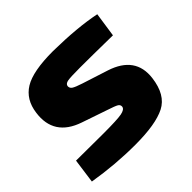

<svg xmlns="http://www.w3.org/2000/svg" viewBox="-134 -653 805 805"><g transform="rotate(-45 268.5 -250.0)"><path d="M259 -176 148 -214Q25 -256 42 -378Q51 -447 103 -479Q155 -511 274 -511Q418 -509 515 -489L499 -380Q369 -382 307 -382Q250 -382 233 -379Q216 -376 214 -364Q213 -352 223.5 -345Q234 -338 265 -328L380 -291Q503 -251 489 -137Q478 -48 420 -18.5Q362 11 241 11Q123 11 3 -9L18 -118Q30 -118 90 -117.5Q150 -117 181 -117Q262 -117 287.5 -122Q313 -127 315 -141Q316 -152 306 -158Q296 -164 259 -176Z"/></g></svg>

Font: Exo 2.0 Extra Bold
Style: Italic
Weight: 800
Italic angle: -8°
Designer: Natanael Gama
Version: Version 1.001;PS 001.001;hotconv 1.0.70;makeotf.lib2.5.58329